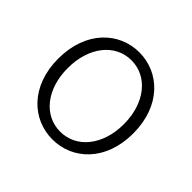

<svg xmlns="http://www.w3.org/2000/svg" viewBox="-139 -703 873 873"><g transform="rotate(45 297.0 -267.0)"><path d="M297 13C426 13 538 -89 538 -266C538 -444 426 -547 297 -547C168 -547 56 -444 56 -266C56 -89 168 13 297 13ZM297 -37C193 -37 117 -130 117 -266C117 -402 193 -496 297 -496C401 -496 478 -402 478 -266C478 -130 401 -37 297 -37Z"/></g></svg>

Font: Noto Sans CJK JP Light
Style: Regular
Weight: 300
Designer: Ryoko NISHIZUKA (kana & ideographs); Paul D. Hunt (Latin, Greek & Cyrillic); Wenlong ZHANG (bopomofo); Sandoll Communica
Foundry: Adobe Systems Incorporated
Version: Version 1.004;PS 1.004;hotconv 1.0.82;makeotf.lib2.5.63406